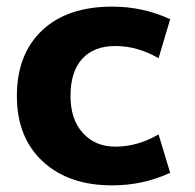

<svg xmlns="http://www.w3.org/2000/svg" viewBox="-20 -550 590 580"><path d="M459 -144 494 -28Q412 10 319 10Q187 10 109 -62.5Q31 -135 31 -260Q31 -386 107 -458Q183 -530 319 -530Q412 -530 494 -492L459 -374Q396 -411 328 -411Q264 -411 228.5 -372.5Q193 -334 193 -260Q193 -189 230.5 -148Q268 -107 328 -107Q396 -107 459 -144Z"/></svg>

Font: Mplus 1p ExtraBold
Style: Regular
Weight: 800
Version: Version 1.061